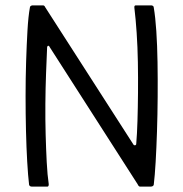

<svg xmlns="http://www.w3.org/2000/svg" viewBox="-20 -693 681 713"><path d="M475 -157Q477 -153 481.5 -153.5Q486 -154 486 -160Q489 -195 490.5 -244Q492 -293 492.5 -349Q493 -405 492 -462Q491 -519 487.5 -571Q484 -623 479 -664Q478 -673 484 -673H542Q545 -673 548 -671Q551 -669 551 -665Q557 -630 560.5 -577.5Q564 -525 565 -462Q566 -399 565.5 -333Q565 -267 563 -205Q561 -143 558 -91.5Q555 -40 551 -7Q550 -3 546.5 -1.5Q543 0 539 0H500Q495 0 491 -9L164 -519Q163 -523 159.5 -523Q156 -523 155 -518Q153 -473 151 -419.5Q149 -366 148.5 -308Q148 -250 149.5 -194.5Q151 -139 153.5 -91Q156 -43 161 -9Q161 0 156 0H99Q95 0 92 -1.5Q89 -3 88 -7Q84 -41 81 -93Q78 -145 76.5 -207.5Q75 -270 75 -336Q75 -402 77 -464.5Q79 -527 82 -579.5Q85 -632 91 -665Q91 -669 94.5 -671Q98 -673 100 -673H140Q145 -673 148 -666Z"/></svg>

Font: Glory Thin
Style: Regular
Weight: 400
Version: Version 1.011